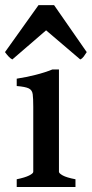

<svg xmlns="http://www.w3.org/2000/svg" viewBox="-35 -746 366 766"><path d="M31.7 0V-30.8Q64.9 -37.6 81.3 -45.9Q97.7 -54.2 97.7 -60.5V-319.8Q97.7 -353.5 95.5 -370.1Q93.3 -386.7 79.8 -393.3Q66.4 -399.9 31.7 -402.8V-432.1Q69.8 -438 106.7 -447.3Q143.6 -456.5 173.8 -468.8H200.2V-60.5Q200.2 -54.7 215.3 -46.1Q230.5 -37.6 266.1 -30.8V0ZM14.2 -508.8Q6.3 -512.7 -1 -520.8Q-8.3 -528.8 -15.1 -538.1L118.7 -725.6H180.7L311 -538.1Q305.2 -528.8 299.3 -520.8Q293.5 -512.7 285.2 -508.8L148.9 -625Z"/></svg>

Font: David Libre Medium
Style: Regular
Weight: 500
Designer: Ismar David, J. Victor Gaultney, Annie Olsen and Meir Sadan
Foundry: Monotype Imaging Inc. & SIL International
Version: Version 1.100; ttfautohint (v1.8.4.7-5d5b)